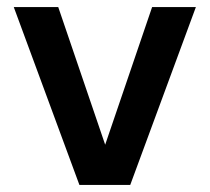

<svg xmlns="http://www.w3.org/2000/svg" viewBox="-20 -524 594 544"><path d="M205 0 19 -504H145L278 -114L411 -504H535L349 0Z"/></svg>

Font: DM Sans SemiBold
Style: Regular
Weight: 600
Designer: Colophon Foundry, Jonny Pinhorn
Foundry: Colophon Foundry
Version: Version 4.004; ttfautohint (v1.8.4.7-5d5b)